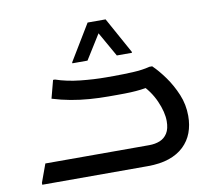

<svg xmlns="http://www.w3.org/2000/svg" viewBox="-72 -716 897 799"><g transform="rotate(-10 376.0 -316.0)"><path d="M44 -8 72 -85H511Q536 -85 556 -93Q576 -101 588 -120Q600 -139 600 -171Q600 -209 579 -256.5Q558 -304 518 -342L567 -327Q537 -321 516.5 -318.5Q496 -316 474 -315Q452 -314 416 -314H380Q340 -314 300 -317Q260 -320 221.5 -327Q183 -334 144 -346L164 -422H172Q219 -406 276 -400Q333 -394 384 -394H416Q455 -394 496.5 -396Q538 -398 568 -406H580Q605 -382 630.5 -346.5Q656 -311 674 -268Q692 -225 692 -177Q692 -138 680 -106Q668 -74 643 -50Q618 -26 580 -13Q542 0 490 0H44ZM443 -476 384 -580 319 -476H255V-480L347 -632H423L507 -480V-476Z"/></g></svg>

Font: Kufam
Style: Regular
Weight: 400
Designer: Wael Morcos, Artur Schmal
Foundry: Original Type
Version: Version 1.301; ttfautohint (v1.8.3)